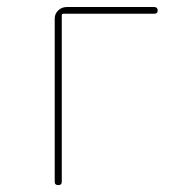

<svg xmlns="http://www.w3.org/2000/svg" viewBox="-20 -540 540 560"><path d="M139.6 -9.8V-485.4Q139.6 -500 149.9 -509.8Q160.2 -519.5 174.8 -519.5H429.7Q439.5 -519.5 439.9 -509.8Q440.4 -500 429.7 -500H165Q160.2 -500 160.2 -495.1V-9.8Q160.2 0 149.9 0Q139.6 0 139.6 -9.8Z"/></svg>

Font: Rounded Mgen+ 1mn thin
Style: Regular
Weight: 100
Designer: [Source Han Sans]
Ryoko NISHIZUKA  (kana & ideographs); Paul D. Hunt (Latin, Greek & Cyrillic); Wenlong ZHANG  (bopomofo
Version: Version 1.059.20150602